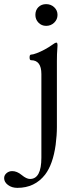

<svg xmlns="http://www.w3.org/2000/svg" viewBox="-87 -637 380 928"><path d="M136 -512Q114 -512 99 -527.5Q84 -543 84 -565Q84 -588 98.5 -602.5Q113 -617 136 -617Q159 -617 175 -602Q191 -587 191 -565Q191 -543 175 -527.5Q159 -512 136 -512ZM-3 271Q-30 271 -48.5 257Q-67 243 -67 224Q-67 210 -55.5 200Q-44 190 -28 190Q-5 190 18 209Q41 228 58 228Q113 228 113 125V-279Q113 -346 63 -346Q56 -346 56 -359.5Q56 -373 63 -373Q72 -373 90.5 -380Q109 -387 128.5 -397.5Q148 -408 162 -418Q179 -431 186 -431Q191 -431 191 -417Q189 -391 188.5 -375Q188 -359 188 -342V-23Q188 -3 186.5 18Q185 39 182 63Q169 157 131 207Q81 271 -3 271Z"/></svg>

Font: Junicode SmExp
Style: Regular
Weight: 400
Width: 6
Designer: Peter S. Baker
Version: Version 2.205; ttfautohint (v1.8.4)